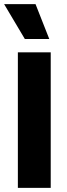

<svg xmlns="http://www.w3.org/2000/svg" viewBox="-26 -915 328 935"><path d="M61 0V-660H221V0ZM95 -725 -6 -895H147L214 -725Z"/></svg>

Font: Bricolage Grotesque 96pt ExtraBold SemiCondensed ExtraBold
Style: Regular
Weight: 800
Width: 4
Version: Version 1.001;gftools[0.9.33.dev8+g029e19f]